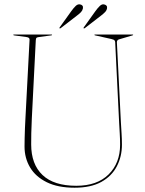

<svg xmlns="http://www.w3.org/2000/svg" viewBox="-20 -861 677 896"><path d="M536 -288 517.5 -665Q517 -669 514.5 -672.5Q512 -676 499.5 -679L423.5 -696Q420.5 -697 420.5 -698Q420.5 -700 423.5 -700H598.5Q601.5 -700 601.5 -698Q601.5 -696.5 595.5 -695L534.5 -677Q529.5 -675.5 527.2 -671.2Q525 -667 525.5 -663L544 -293Q545.5 -266 547.2 -239.5Q549 -213 549 -186Q549 -130.5 525.2 -84.8Q501.5 -39 452.8 -12Q404 15 328 15Q250.5 15 198.5 -10.5Q146.5 -36 120.5 -79.5Q94.5 -123 94.5 -177Q94.5 -192 95 -215.8Q95.5 -239.5 96.5 -263.8Q97.5 -288 98.5 -305L118 -676Q118.5 -686 104 -688L45 -696Q42 -697 42 -698Q42 -700 45 -700H220Q223 -700 223 -698Q223 -697 220 -696L161 -688Q153 -687 150.2 -684.5Q147.5 -682 147 -673L128.5 -308Q126.5 -270.5 126 -239.2Q125.5 -208 125.5 -187Q125.5 -94.5 178.5 -44.2Q231.5 6 336 6Q433 6 486.8 -47Q540.5 -100 540.5 -186Q540.5 -211.5 538.8 -239.2Q537 -267 536 -288ZM312 -808Q323.5 -824 333.2 -833.2Q343 -842.5 353.5 -840.5Q369.5 -837.5 367 -822Q365 -812 358 -804.5Q351 -797 339.5 -788.5L263 -729.5Q259.5 -727.5 257.5 -729Q256.5 -731 259 -734ZM424.5 -808Q436 -824 445.8 -833.2Q455.5 -842.5 465.5 -840.5Q482 -837 479.5 -822Q477.5 -812 470.2 -804.5Q463 -797 452 -788.5L375.5 -729.5Q372 -727.5 370 -729Q369 -731 371.5 -734Z"/></svg>

Font: Fraunces 144pt Thin
Style: Regular
Weight: 100
Version: Version 1.000;[f99f86859]